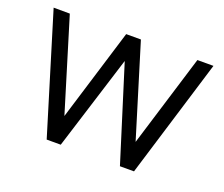

<svg xmlns="http://www.w3.org/2000/svg" viewBox="-95 -681 957 821"><g transform="rotate(20 383.5 -270.0)"><path d="M185 0 20 -540.3 93.7 -540 221.7 -120.7 350.2 -540H417.2L545.7 -120.7L674.3 -540H747.3L582.3 0H518.3L383.7 -430L249 0Z"/></g></svg>

Font: Manrope ExtraLight
Style: Regular
Weight: 200
Designer: Mikhail Sharanda
Foundry: Mikhail Sharanda
Version: Version 4.505